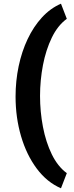

<svg xmlns="http://www.w3.org/2000/svg" viewBox="-20 -804 396 1030"><path d="M194.8 -289.1Q194.8 -205.1 210.4 -123.3Q226.1 -41.5 257.8 23.7Q289.6 88.9 338.4 125L307.1 206.1Q231.4 173.3 176.8 99.9Q122.1 26.4 92.8 -73.7Q63.5 -173.8 63.5 -286.1Q63.5 -370.1 80.1 -449Q96.7 -527.8 128.4 -594.7Q160.2 -661.6 205.3 -710.7Q250.5 -759.8 307.1 -784.2L338.4 -703.1Q289.6 -667.5 257.8 -601.8Q226.1 -536.1 210.4 -454.6Q194.8 -373 194.8 -289.1Z"/></svg>

Font: Vazirmatn FD NL Black
Style: Regular
Weight: 900
Designer: Saber Rastikerdar
Foundry: Saber Rastikerdar
Version: Version 33.003